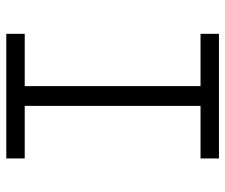

<svg xmlns="http://www.w3.org/2000/svg" viewBox="-74 -660 733 626"><g transform="rotate(90 293.0 -346.5)"><path d="M89.8 0H496.1V-60.1H324.7V-633.3H496.1V-693.4H89.8V-633.3H260.3V-60.1H89.8Z"/></g></svg>

Font: Cascadia Code PL Light
Style: Regular
Weight: 300
Monospace: yes
Designer: Aaron Bell
Foundry: Saja Typeworks
Version: Version 2404.023